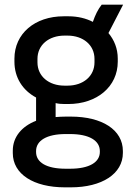

<svg xmlns="http://www.w3.org/2000/svg" viewBox="-20 -598 577 825"><path d="M42 -333C42 -265 77 -210 135 -179V-79C73 -55 35 -9 35 49V60C35 150 124 207 259 207H284C418 207 508 149 508 59V51C508 -40 419 -97 284 -97H264C248 -97 233 -96 219 -95V-155C231 -152 244 -151 258 -151H273C397 -151 486 -226 486 -333V-346C486 -389 471 -426 446 -456L509 -578H417C401 -558 389 -533 379 -504C350 -519 314 -528 274 -528H254C129 -528 42 -453 42 -346ZM141 -345C141 -405 190 -445 257 -445H270C338 -445 386 -404 386 -345V-330C386 -271 338 -230 270 -230H257C190 -230 141 -270 141 -330ZM135 51C135 6 181 -22 262 -22H281C363 -22 409 6 409 51V55C409 99 364 127 281 127H262C180 127 135 100 135 55Z"/></svg>

Font: Fixel Text Medium
Style: Regular
Weight: 500
Width: 4
Designer: AlfaBravo + MacPaw
Foundry: Kyrylo Tkachov, Marchela Mozhyna, Serhii Makarenko, Maria Weinstein, Zakhar Kryvoshyya
Version: Version 1.211